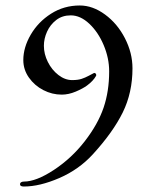

<svg xmlns="http://www.w3.org/2000/svg" viewBox="-20 -649 520 700"><path d="M53 0ZM53 23Q53 18 57 15.5Q61 13 67 13Q112 13 176.5 -29.5Q241 -72 289 -134Q337 -196 357.5 -256Q378 -316 378 -389Q378 -437 358 -484.5Q338 -532 305.5 -562.5Q273 -593 238 -593Q207 -593 185 -576Q163 -559 151.5 -533.5Q140 -508 140 -482Q140 -452 154.5 -423Q169 -394 193 -375.5Q217 -357 243 -357Q264 -357 277.5 -361.5Q291 -366 303 -372.5Q315 -379 323 -383H324Q328 -383 330 -379Q332 -375 330 -372Q320 -354 297 -337Q282 -326 256 -315Q230 -304 205 -304Q170 -304 138 -320.5Q106 -337 85.5 -366Q65 -395 65 -430Q65 -476 92 -522.5Q119 -569 166 -599Q213 -629 271 -629Q318 -629 363 -596Q408 -563 435.5 -509.5Q463 -456 463 -400Q463 -311 427.5 -239Q392 -167 319 -87Q268 -31 196.5 0Q125 31 67 31Q53 31 53 23Z"/></svg>

Font: EB Garamond
Style: Regular
Weight: 400
Designer: Georg Duffner and Octavio Pardo
Foundry: Georg Duffner
Version: Version 1.000; ttfautohint (v1.6)